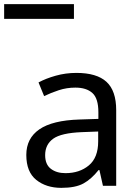

<svg xmlns="http://www.w3.org/2000/svg" viewBox="-81 -897 662 927"><path d="M288 -545Q386 -545 433 -502Q480 -459 480 -365V0H416L399 -76H395Q360 -32 321.5 -11Q283 10 215 10Q142 10 94 -28.5Q46 -67 46 -149Q46 -229 109 -272.5Q172 -316 303 -320L394 -323V-355Q394 -422 365 -448Q336 -474 283 -474Q241 -474 203 -461.5Q165 -449 132 -433L105 -499Q140 -518 188 -531.5Q236 -545 288 -545ZM314 -259Q214 -255 175.5 -227Q137 -199 137 -148Q137 -103 164.5 -82Q192 -61 235 -61Q303 -61 348 -98.5Q393 -136 393 -214V-262ZM-61 -806V-877H276V-806Z"/></svg>

Font: Noto Sans Tifinagh
Style: Regular
Weight: 400
Designer: JamraPatel
Foundry: JamraPatel LLC
Version: Version 2.004; ttfautohint (v1.8.4.7-5d5b)